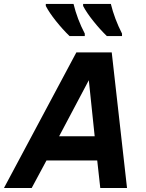

<svg xmlns="http://www.w3.org/2000/svg" viewBox="-74 -937 726 957"><path d="M559.1 0H425.8L410.6 -137.2H157.7L84 0H-54.2L306.6 -675.8H482.9ZM397.9 -257.8 368.7 -537.1 220.7 -257.8ZM348.6 -757.3H272.5Q237.8 -791 204.8 -832.3Q171.9 -873.5 154.3 -907.2V-917.5H292.5Q311 -841.3 348.6 -769.5ZM534.2 -757.3H458.5Q423.8 -791 390.9 -832.3Q357.9 -873.5 340.3 -907.2V-917.5H478.5Q496.6 -843.3 534.2 -769.5Z"/></svg>

Font: Cadman
Style: Bold Italic
Weight: 700
Italic angle: -12°
Designer: Paul James MIller
Foundry: High-Logic / Made with FontCreator
Version: Version 2.114;March 28, 2021;FontCreator 13.0.0.2683 64-bit